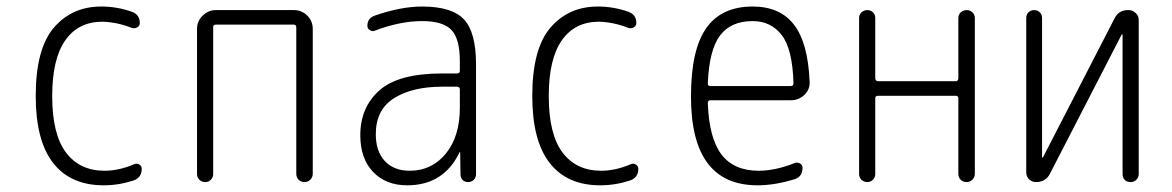

<svg xmlns="http://www.w3.org/2000/svg" viewBox="-20 -550 3540 580"><path d="M293 9.8Q193.4 9.8 140.6 -57.6Q87.9 -125 87.9 -259.8Q87.9 -402.3 142.6 -466.3Q197.3 -530.3 286.1 -530.3Q333 -530.3 377.9 -514.6Q402.3 -505.9 402.3 -480.5Q402.3 -471.7 394.5 -467.3Q386.7 -462.9 377.9 -465.8Q333 -483.4 289.1 -484.4Q216.8 -484.4 177.2 -428.2Q137.7 -372.1 137.7 -259.8Q137.7 -144.5 179.2 -89.4Q220.7 -34.2 295.9 -34.2Q338.9 -34.2 384.8 -53.7Q392.6 -57.6 400.4 -53.2Q408.2 -48.8 408.2 -40Q408.2 -13.7 383.8 -4.9Q338.9 9.8 293 9.8Z M575.2 -24.4V-462.9Q575.2 -486.3 592.3 -502.9Q609.4 -519.5 631.8 -519.5H868.2Q891.6 -519.5 908.2 -502.9Q924.8 -486.3 924.8 -462.9V-25.4Q924.8 -14.6 917.5 -7.3Q910.2 0 899.9 0Q889.6 0 882.3 -6.8Q875 -13.7 875 -25.4V-467.8Q875 -475.6 867.2 -475.6H631.8Q624 -475.6 624 -467.8V-24.4Q624 -14.6 617.2 -7.3Q610.4 0 600.1 0Q589.8 0 582.5 -6.8Q575.2 -13.7 575.2 -24.4Z M1315.4 -288.1Q1225.6 -288.1 1170.4 -253.4Q1115.2 -218.8 1115.2 -144.5Q1115.2 -92.8 1142.6 -63.5Q1169.9 -34.2 1217.8 -34.2Q1284.2 -34.2 1326.7 -85.9Q1369.1 -137.7 1369.1 -224.6V-279.3Q1369.1 -288.1 1360.4 -288.1ZM1210 9.8Q1145.5 9.8 1106.9 -30.8Q1068.4 -71.3 1068.4 -141.6Q1068.4 -225.6 1126 -276.9Q1183.6 -328.1 1315.4 -328.1H1360.4Q1369.1 -328.1 1369.1 -335.9V-365.2Q1369.1 -432.6 1343.8 -459.5Q1318.4 -486.3 1254.9 -486.3Q1188.5 -486.3 1111.3 -457Q1104.5 -454.1 1097.2 -459Q1089.8 -463.9 1089.8 -471.7Q1089.8 -495.1 1112.3 -502.9Q1191.4 -530.3 1254.9 -530.3Q1344.7 -530.3 1381.3 -491.7Q1418 -453.1 1418 -355.5V-23.4Q1418 -13.7 1411.1 -6.8Q1404.3 0 1394 0Q1383.8 0 1377.4 -6.3Q1371.1 -12.7 1371.1 -23.4L1370.1 -89.8Q1370.1 -90.8 1369.1 -90.8Q1368.2 -90.8 1368.2 -89.8Q1320.3 9.8 1210 9.8Z M1793 9.8Q1693.4 9.8 1640.6 -57.6Q1587.9 -125 1587.9 -259.8Q1587.9 -402.3 1642.6 -466.3Q1697.3 -530.3 1786.1 -530.3Q1833 -530.3 1877.9 -514.6Q1902.3 -505.9 1902.3 -480.5Q1902.3 -471.7 1894.5 -467.3Q1886.7 -462.9 1877.9 -465.8Q1833 -483.4 1789.1 -484.4Q1716.8 -484.4 1677.2 -428.2Q1637.7 -372.1 1637.7 -259.8Q1637.7 -144.5 1679.2 -89.4Q1720.7 -34.2 1795.9 -34.2Q1838.9 -34.2 1884.8 -53.7Q1892.6 -57.6 1900.4 -53.2Q1908.2 -48.8 1908.2 -40Q1908.2 -13.7 1883.8 -4.9Q1838.9 9.8 1793 9.8Z M2253.9 -486.3Q2187.5 -486.3 2154.8 -442.4Q2122.1 -398.4 2118.2 -297.9Q2118.2 -290 2126 -290H2368.2Q2377 -290 2377 -298.8Q2374 -402.3 2341.3 -444.3Q2308.6 -486.3 2253.9 -486.3ZM2268.6 9.8Q2066.4 9.8 2067.4 -259.8Q2067.4 -399.4 2113.3 -464.8Q2159.2 -530.3 2253.9 -530.3Q2335.9 -530.3 2378.4 -475.6Q2420.9 -420.9 2425.8 -302.7Q2426.8 -279.3 2409.7 -263.2Q2392.6 -247.1 2369.1 -247.1H2126Q2118.2 -247.1 2118.2 -238.3Q2122.1 -131.8 2159.7 -83Q2197.3 -34.2 2271.5 -34.2Q2322.3 -34.2 2380.9 -57.6Q2388.7 -60.5 2396.5 -56.2Q2404.3 -51.8 2404.3 -43Q2404.3 -16.6 2380.9 -8.8Q2320.3 9.8 2268.6 9.8Z M2575.2 -24.4V-496.1Q2575.2 -505.9 2582.5 -512.7Q2589.8 -519.5 2600.1 -519.5Q2610.4 -519.5 2617.2 -512.7Q2624 -505.9 2624 -496.1V-314.5Q2624 -305.7 2631.8 -304.7H2867.2Q2875 -304.7 2875 -314.5V-495.1Q2875 -505.9 2882.3 -512.7Q2889.6 -519.5 2899.9 -519.5Q2910.2 -519.5 2917.5 -512.7Q2924.8 -505.9 2924.8 -495.1V-25.4Q2924.8 -14.6 2917.5 -7.3Q2910.2 0 2899.9 0Q2889.6 0 2882.3 -6.8Q2875 -13.7 2875 -25.4V-252.9Q2875 -260.7 2867.2 -260.7H2631.8Q2624 -260.7 2624 -252.9V-24.4Q2624 -14.6 2617.2 -7.3Q2610.4 0 2600.1 0Q2589.8 0 2582.5 -6.8Q2575.2 -13.7 2575.2 -24.4Z M3109.4 0Q3097.7 0 3088.9 -8.3Q3080.1 -16.6 3080.1 -29.3V-496.1Q3080.1 -505.9 3086.9 -512.7Q3093.8 -519.5 3104 -519.5Q3114.3 -519.5 3121.1 -512.7Q3127.9 -505.9 3127.9 -496.1V-75.2Q3127.9 -74.2 3128.9 -74.2Q3130.9 -74.2 3130.9 -75.2L3346.7 -494.1Q3359.4 -520.5 3389.6 -519.5Q3401.4 -519.5 3410.6 -510.7Q3419.9 -502 3419.9 -490.2V-24.4Q3419.9 -14.6 3413.1 -7.3Q3406.2 0 3395 0Q3383.8 0 3377.4 -6.8Q3371.1 -13.7 3371.1 -24.4V-445.3Q3371.1 -446.3 3370.1 -446.3Q3368.2 -446.3 3368.2 -445.3L3152.3 -26.4Q3139.6 0 3109.4 0Z"/></svg>

Font: Rounded Mgen+ 1m light
Style: Regular
Weight: 200
Designer: [Source Han Sans]
Ryoko NISHIZUKA  (kana & ideographs); Paul D. Hunt (Latin, Greek & Cyrillic); Wenlong ZHANG  (bopomofo
Version: Version 1.059.20150602